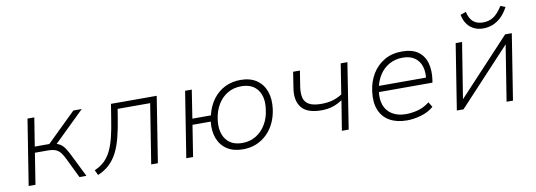

<svg xmlns="http://www.w3.org/2000/svg" viewBox="-56 -1057 3956 1418"><g transform="rotate(-10 1922.0 -348.5)"><path d="M67 0 145 -492H196L162 -279H271L489 -492H552L313 -259L297 -275Q329 -272 349.5 -259.5Q370 -247 386 -223Q402 -199 421 -160L500 0H448L375 -150Q361 -179 346.5 -197.5Q332 -216 310 -225Q288 -234 251 -234H155L118 0Z M586 9 568 -30Q612 -49 642 -77.5Q672 -106 692.5 -148Q713 -190 727.5 -248.5Q742 -307 754 -386L771 -492H1114L1036 0H986L1057 -447H813L803 -385Q790 -302 773.5 -238Q757 -174 733 -127Q709 -80 673.5 -46.5Q638 -13 586 9Z M1675 8Q1603 8 1555.5 -23Q1508 -54 1487 -109Q1466 -164 1474 -235H1337L1300 0H1249L1327 -492H1377L1344 -280H1483Q1499 -348 1535.5 -397.5Q1572 -447 1625 -473.5Q1678 -500 1743 -500Q1815 -500 1862.5 -468Q1910 -436 1930.5 -379Q1951 -322 1941 -246Q1933 -189 1911 -143Q1889 -97 1854 -63Q1819 -29 1774 -10.5Q1729 8 1675 8ZM1677 -39Q1735 -39 1780 -66.5Q1825 -94 1854 -142.5Q1883 -191 1890 -254Q1903 -345 1863 -399Q1823 -453 1740 -453Q1682 -453 1637 -426Q1592 -399 1563.5 -351Q1535 -303 1527 -240Q1515 -148 1555 -93.5Q1595 -39 1677 -39Z M2416 0 2452 -223Q2417 -199 2378.5 -187Q2340 -175 2295 -175Q2188 -175 2146 -227.5Q2104 -280 2118 -370L2137 -492H2188L2169 -372Q2162 -323 2171 -289.5Q2180 -256 2212 -239Q2244 -222 2302 -222Q2348 -222 2384.5 -232Q2421 -242 2458 -265L2494 -492H2544L2467 0Z M2904 8Q2828 8 2775 -22Q2722 -52 2699 -109.5Q2676 -167 2687 -248Q2696 -320 2730.5 -377Q2765 -434 2821.5 -467Q2878 -500 2954 -500Q3031 -500 3075.5 -467Q3120 -434 3135 -377.5Q3150 -321 3139 -249L3136 -234H2717L2724 -279H3120L3093 -257Q3103 -317 3089.5 -361Q3076 -405 3041 -429.5Q3006 -454 2951 -454Q2895 -454 2850.5 -429Q2806 -404 2778 -361Q2750 -318 2740 -265L2737 -248Q2726 -183 2743.5 -136Q2761 -89 2803 -64Q2845 -39 2904 -39Q2946 -39 2992 -50.5Q3038 -62 3082 -96L3105 -58Q3064 -23 3009 -7.5Q2954 8 2904 8Z M3278 0 3356 -492H3404L3337 -73H3336L3727 -492H3777L3699 0H3651L3718 -420H3719L3328 0ZM3576 -563Q3540 -563 3509.5 -577Q3479 -591 3458 -619Q3437 -647 3428 -691L3470 -706Q3481 -655 3509 -631Q3537 -607 3582 -607Q3627 -607 3660.5 -628.5Q3694 -650 3729 -705L3765 -691Q3740 -644 3709.5 -616Q3679 -588 3645.5 -575.5Q3612 -563 3576 -563Z"/></g></svg>

Font: Nunito Sans 7pt ExtraLight
Style: Italic
Weight: 250
Italic angle: -9°
Designer: Vernon Adams
Foundry: Vernon Adams
Version: Version 3.101;gftools[0.9.27]